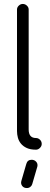

<svg xmlns="http://www.w3.org/2000/svg" viewBox="-20 -758 251 971"><path d="M162 -60Q173 -60 182 -51.5Q191 -43 191 -30Q191 -19 182 -10Q173 -1 162 -1Q134 -1 115.5 -9.5Q97 -18 86 -31.5Q75 -45 70.5 -61.5Q66 -78 66 -95V-710Q66 -721 75 -729.5Q84 -738 95 -738Q107 -738 116 -729.5Q125 -721 125 -710V-103Q125 -60 162 -60ZM113 71Q119 50 140 50Q154 50 163 60Q172 70 169 84L143 173Q141 181 133.5 187Q126 193 116 193Q100 193 92 182Q84 171 88 157Z"/></svg>

Font: VDS
Style: Thin
Weight: 100
Width: 0
Designer: artmaker
Foundry: artmaker
Version: Version 1.000 2012 initial release